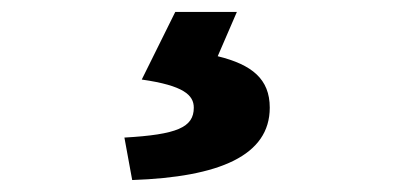

<svg xmlns="http://www.w3.org/2000/svg" viewBox="-20 -25 677 321"><path d="M201 276C347 271 431 235 431 155C431 107 401 83 344 69L376 -5H273L217 108C287 118 304 134 304 155C304 188 276 200 188 205Z"/></svg>

Font: Noto Sans T Chinese Black
Style: Bold
Weight: 900
Designer: Ryoko NISHIZUKA (kana & ideographs); Paul D. Hunt (Latin, Greek & Cyrillic); Wenlong ZHANG (bopomofo); Sandoll Communica
Foundry: Adobe Systems Incorporated
Version: Version 1.000;PS 1;hotconv 1.0.78;makeotf.lib2.5.61930